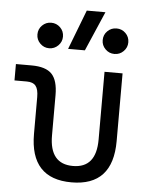

<svg xmlns="http://www.w3.org/2000/svg" viewBox="-56 -841 697 896"><g transform="rotate(5 293.0 -392.5)"><path d="M312.5 9.8Q118.7 9.8 118.7 -200.2V-372.6Q118.7 -409.2 106 -425Q93.3 -440.9 64 -440.9H6.3V-517.6H79.6Q146.5 -517.6 174.8 -487.8Q203.1 -458 203.1 -389.2V-200.2Q203.1 -66.9 312.5 -66.9Q421.4 -66.9 421.4 -200.2V-517.6H505.9V-200.2Q505.9 9.8 312.5 9.8ZM242.7 -609.4 314 -794.9H401.4L321.3 -609.4ZM460 -604.5Q435.1 -604.5 417.5 -622.1Q399.9 -639.6 399.9 -664.1Q399.9 -689.5 417.5 -706.8Q435.1 -724.1 460 -724.1Q484.9 -724.1 502.4 -706.8Q520 -689.5 520 -664.1Q520 -639.6 502.4 -622.1Q484.9 -604.5 460 -604.5ZM153.8 -604.5Q129.4 -604.5 111.8 -622.1Q94.2 -639.6 94.2 -664.1Q94.2 -689.5 111.8 -706.8Q129.4 -724.1 153.8 -724.1Q178.7 -724.1 196.3 -706.8Q213.9 -689.5 213.9 -664.1Q213.9 -639.6 196.3 -622.1Q178.7 -604.5 153.8 -604.5Z"/></g></svg>

Font: Cascadia Code NF SemiLight
Style: Regular
Weight: 350
Monospace: yes
Designer: Aaron Bell
Foundry: Saja Typeworks
Version: Version 2404.023; ttfautohint (v1.8.4)